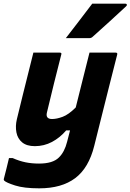

<svg xmlns="http://www.w3.org/2000/svg" viewBox="-45 -827 711 1047"><path d="M137 -540H281Q293 -540 289 -529Q268 -446 249.5 -372.5Q231 -299 211 -214Q202 -178 239 -178Q264 -178 296.5 -190Q329 -202 368 -241Q386 -313 404 -385Q422 -457 443 -540H586Q597 -540 594 -529Q571 -438 551 -359.5Q531 -281 511.5 -202Q492 -123 469 -32Q439 89 365 144.5Q291 200 169 200Q86 200 37.5 184.5Q-11 169 -22 158Q-26 154 -24 148Q-16 116 -9.5 91Q-3 66 4 35H24Q60 51 94 58Q128 65 168 65Q243 65 276 32Q307 2 321 -54Q329 -85 337 -116H316Q282 -76 238.5 -53Q195 -30 145 -30Q101 -30 76 -50.5Q51 -71 44.5 -105Q38 -139 47 -177Q64 -246 79.5 -310Q95 -374 113 -444ZM458 -807H639Q645 -807 646.5 -802Q648 -797 642 -792Q596 -749 553.5 -710.5Q511 -672 461 -627Q453 -619 442 -619H314Q350 -666 386 -712.5Q422 -759 458 -807Z"/></svg>

Font: Recursive Mn Lnr St XBd
Style: Italic
Weight: 800
Italic angle: -15°
Monospace: yes
Version: Version 1.079;hotconv 1.0.112;makeotfexe 2.5.65598; ttfautoh